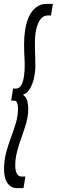

<svg xmlns="http://www.w3.org/2000/svg" viewBox="-20 -760 293 990"><path d="M0.9 113.2Q0.9 66.6 11.8 26Q22.7 -14.5 36.9 -52Q51.2 -89.5 62 -126.3Q72.9 -163.2 72.9 -201Q72.9 -218.2 68.4 -229.7Q63.9 -241.2 49.5 -241.2H37.5L47.4 -303H60.7Q80.8 -303 90.6 -322.3Q100.3 -341.5 103.9 -368.9Q107.4 -396.3 107.4 -419.2Q107.4 -444.2 105.8 -469.4Q104.2 -494.6 104.2 -534.7Q104.2 -572.2 110.1 -608.7Q116 -645.2 129.7 -674.9Q143.4 -704.5 166.2 -722.3Q188.9 -740 222.2 -740H252.6L243 -680.3H227.2Q208.7 -680.3 195.8 -668.2Q183 -656 175.1 -636Q167.1 -615.9 163.5 -592Q160 -568.2 160 -544.1Q160 -516.9 160.6 -496.4Q161.3 -476 161.8 -457.8Q162.3 -439.6 162.3 -417.6Q162.3 -390.1 155.7 -359.3Q149.1 -328.5 135.2 -304.1Q121.4 -279.7 98.2 -271.2Q115.5 -259.9 120.5 -240.6Q125.6 -221.4 125.6 -199.3Q125.6 -162.5 115.3 -126.6Q105 -90.7 92.1 -54.9Q79.1 -19.2 68.9 18.3Q58.6 55.8 58.6 94.9Q58.6 111.1 62.2 123.7Q65.7 136.4 73.1 143.4Q80.5 150.3 92 150.3H111.2L101.1 210H67.3Q46.8 210 32 198.7Q17.3 187.4 9.1 165.4Q0.9 143.4 0.9 113.2Z"/></svg>

Font: Georama
Style: Italic
Weight: 400
Width: 2
Italic angle: -9°
Designer: Jean-Baptiste Levee
Foundry: Production Type
Version: Version 1.000